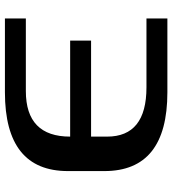

<svg xmlns="http://www.w3.org/2000/svg" viewBox="20 -720 700 780"><g transform="rotate(-90 370.0 -330.0)"><path d="M65 -256V-404Q65 -660 385 -660H685V-575H390Q205 -575 205 -395H595V-310H205V-245Q205 -85 405 -85H685V0H385Q65 0 65 -256Z"/></g></svg>

Font: Xolonium
Style: Regular
Weight: 400
Designer: Severin Meyer
Version: Version 4.2